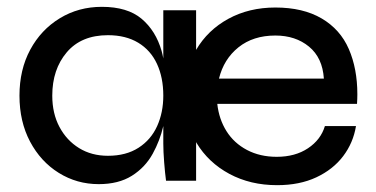

<svg xmlns="http://www.w3.org/2000/svg" viewBox="-20 -529 1102 562"><path d="M269 10Q205 10 152 -23Q99 -56 68 -114.5Q37 -173 37 -249Q37 -325 68.5 -383.5Q100 -442 155 -475.5Q210 -509 278 -509Q353 -509 394.5 -474Q436 -439 453 -380Q456 -369 458 -358V-499H554V-383Q588 -441 648.5 -474Q709 -507 786 -507Q867 -507 921.5 -475Q976 -443 1001 -385.5Q1026 -328 1026 -253Q1026 -240 1025 -225H616Q621 -180 643 -145Q665 -110 703 -90Q741 -70 790 -70Q844 -70 881.5 -95Q919 -120 931 -160H1022Q1014 -111 984.5 -72Q955 -33 906 -10Q857 13 791 13Q713 13 651.5 -20Q590 -53 555 -111Q555 -112 554 -113V0H466Q463 -22 460.5 -54Q458 -86 458 -109V-160Q448 -117 427 -79Q405 -39 366 -14.5Q327 10 269 10ZM296 -73Q349 -73 385.5 -96.5Q422 -120 440 -160Q458 -200 458 -249Q458 -302 439.5 -342Q421 -382 384.5 -404Q348 -426 296 -426Q218 -426 175.5 -376Q133 -326 133 -249Q133 -197 154 -157.5Q175 -118 211.5 -95.5Q248 -73 296 -73ZM786 -425Q721 -425 678 -390.5Q635 -356 621 -299H928Q924 -360 884.5 -392.5Q845 -425 786 -425Z"/></svg>

Font: Syne Med Modified
Style: Regular
Weight: 500
Designer: Lucas Descroix
Foundry: Bonjour Monde
Version: Version 2.200